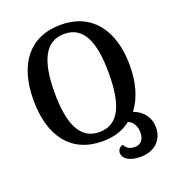

<svg xmlns="http://www.w3.org/2000/svg" viewBox="-158 -845 1026 1139"><g transform="rotate(-20 355.0 -275.5)"><path d="M533 174C621 174 679 121 679 41C679 -22 644 -70 582 -93C632 -158 659 -248 659 -358C659 -584 549 -725 356 -725C158 -725 51 -588 51 -359C51 -133 155 10 355 10C427 10 486 -9 533 -47C564 -34 582 -4 582 38C582 82 558 107 523 107C492 107 471 96 458 70C437 75 425 93 425 109C425 149 470 174 533 174ZM355 -48C238 -48 184 -153 184 -358C184 -563 238 -667 356 -667C474 -667 526 -564 526 -358C526 -152 474 -48 355 -48Z"/></g></svg>

Font: Noto Serif Georgian SemiCondensed Semi
Style: Regular
Weight: 600
Width: 4
Designer: Monotype Design Team
Foundry: Monotype Imaging Inc.
Version: Version 1.901